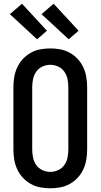

<svg xmlns="http://www.w3.org/2000/svg" viewBox="-20 -1003 540 1031"><path d="M250 8Q223 8 196 3Q169 -2 145 -15.5Q121 -29 102.5 -49Q84 -69 72.5 -94Q61 -119 56.5 -146Q52 -173 52 -200V-535Q52 -562 56.5 -589Q61 -616 72.5 -641Q84 -666 102.5 -686Q121 -706 145 -719.5Q169 -733 196 -738Q223 -743 250 -743Q277 -743 304 -738Q331 -733 355 -719.5Q379 -706 397.5 -686Q416 -666 427.5 -641Q439 -616 443.5 -589Q448 -562 448 -535V-200Q448 -173 443.5 -146Q439 -119 427.5 -94Q416 -69 397.5 -49Q379 -29 355 -15.5Q331 -2 304 3Q277 8 250 8ZM250 -80Q272 -80 292.5 -89.5Q313 -99 325.5 -117Q338 -135 342.5 -156.5Q347 -178 347 -200V-535Q347 -557 342.5 -578.5Q338 -600 325.5 -618Q313 -636 292.5 -645.5Q272 -655 250 -655Q228 -655 207.5 -645.5Q187 -636 174.5 -618Q162 -600 157.5 -578.5Q153 -557 153 -535V-200Q153 -178 157.5 -156.5Q162 -135 174.5 -117Q187 -99 207.5 -89.5Q228 -80 250 -80ZM349 -792 203 -927 268 -983 402 -838ZM179 -792 33 -927 98 -983 232 -838Z"/></svg>

Font: Iosevka Custom Semibold
Style: Regular
Weight: 600
Designer: Belleve Invis
Foundry: Belleve Invis
Version: Version 27.0.2; ttfautohint (v1.8.4)